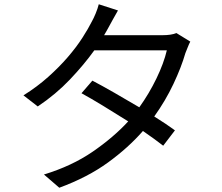

<svg xmlns="http://www.w3.org/2000/svg" viewBox="-20 -836 1040 900"><path d="M872 -641Q866 -630 860 -614.5Q854 -599 849 -587Q830 -521 793 -442.5Q756 -364 703 -290Q732 -272 756.5 -255.5Q781 -239 800 -225L745 -153Q708 -182 650 -222Q582 -144 486.5 -74.5Q391 -5 258 44L186 -18Q317 -58 414.5 -125Q512 -192 581 -267Q521 -305 462.5 -340.5Q404 -376 362 -399L413 -458Q457 -435 515.5 -401.5Q574 -368 633 -333Q679 -397 713.5 -468.5Q748 -540 762 -600H422Q374 -533 308 -463.5Q242 -394 157 -337L90 -389Q154 -429 206 -475.5Q258 -522 298 -568.5Q338 -615 366 -658.5Q394 -702 411 -736Q419 -750 428.5 -773Q438 -796 443 -816L533 -787Q521 -767 509 -744.5Q497 -722 489 -708Q484 -699 479 -690Q474 -681 468 -671H741Q783 -671 807 -681Z"/></svg>

Font: SpoqaHanSans-Regular
Style: Regular
Weight: 400
Designer: [Spoqa Han Sans] Dong-huui Kim \uAE40 \uB3D9 \uD718  Younghwa Kang \uAC15 \uC601 \uD654  [Noto Sans] Ryoko NISHIZUKA \u8
Foundry: Spoqa (http://www.spoqa-han-sans.com)
Version: Version 2.000